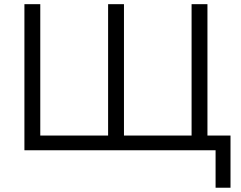

<svg xmlns="http://www.w3.org/2000/svg" viewBox="-20 -720 1154 920"><path d="M1013 179.5V0H937V-70.5H1084.5V179.5ZM97 0V-700H173V-70.5H498V-700H574V-70.5H898V-700H974V0Z"/></svg>

Font: Geologica Cursive ExtraLight
Style: Regular
Weight: 250
Designer: Sindre Bremnes, Frode Helland
Foundry: Monokrom Skriftforlag AS
Version: Version 1.010;gftools[0.9.28]